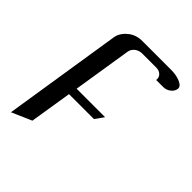

<svg xmlns="http://www.w3.org/2000/svg" viewBox="-151 -397 670 670"><g transform="rotate(45 184.0 -62.0)"><path d="M14.2 188 83 -250Q86.4 -274.4 109.9 -293.9Q131.3 -312 163.1 -312H303.2Q332 -312 351.1 -303.2Q370.6 -294.4 368.2 -280.8Q366.2 -267.6 354 -258.8Q342.3 -250 328.1 -250H293Q294.9 -263.2 286.1 -272Q277.3 -280.8 263.2 -280.8H192.9Q178.2 -280.8 166.5 -272Q155.3 -263.2 152.8 -250L118.2 -32.2H258.8L235.8 0H112.8L87.9 155.8Z"/></g></svg>

Font: Hhenum
Style: Italic
Weight: 400
Designer: T. Christopher White
Version: Version 1.0